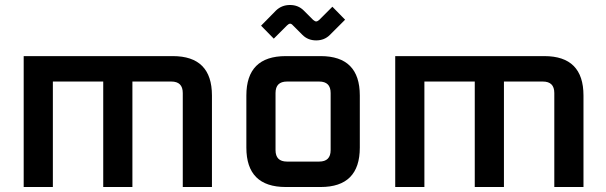

<svg xmlns="http://www.w3.org/2000/svg" viewBox="-20 -750 2431 770"><path d="M75 0V-525H673Q830 -525 830 -367V0H713V-377Q713 -423 667 -423H511V0H394V-423H192V0Z M968 -158V-367Q968 -525 1126 -525H1266Q1423 -525 1423 -367V-158Q1423 0 1266 0H1126Q968 0 968 -158ZM1085 -148Q1085 -102 1131 -102H1260Q1306 -102 1306 -148V-377Q1306 -423 1260 -423H1131Q1085 -423 1085 -377ZM1027 -647 1087 -708Q1110 -730 1143 -730Q1176 -730 1198 -708L1236 -670Q1243 -664 1248 -664Q1253 -664 1260 -670L1313 -723L1364 -671L1303 -610Q1281 -588 1248 -588Q1215 -588 1193 -610L1155 -648Q1149 -655 1143.5 -655Q1138 -655 1131 -648L1078 -595Z M1565 0V-525H2163Q2320 -525 2320 -367V0H2203V-377Q2203 -423 2157 -423H2001V0H1884V-423H1682V0Z"/></svg>

Font: Oxanium SemiBold
Style: Regular
Weight: 600
Designer: Severin Meyer
Version: Version 2.000